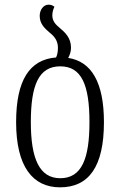

<svg xmlns="http://www.w3.org/2000/svg" viewBox="-20 -791 514 822"><path d="M272 -543C279 -556 284 -570 284 -587C284 -629 258 -653 235 -672C218 -686 204 -701 204 -725C204 -737 207 -750 213 -762C207 -767 199 -771 188 -771C166 -771 150 -749 150 -723C150 -689 171 -670 193 -651C212 -636 228 -617 228 -587C228 -571 226 -557 220 -545C106 -536 49 -447 49 -268C49 -78 120 11 237 11C360 11 425 -77 425 -268C425 -439 371 -528 272 -543ZM238 -28C149 -28 112 -111 112 -268C112 -427 146 -507 238 -507C329 -507 363 -428 363 -268C363 -112 330 -28 238 -28Z"/></svg>

Font: Noto Serif Georgian Condensed Light
Style: Regular
Weight: 300
Width: 3
Designer: Monotype Design Team, Akaki Razmadze
Foundry: Google LLC
Version: Version 2.003